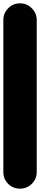

<svg xmlns="http://www.w3.org/2000/svg" viewBox="-20 -1130 240 1150"><path d="M0 -100H200V-1010H0ZM100 -200Q58 -200 29 -170.5Q0 -141 0 -100Q0 -58 29 -29Q58 0 100 0Q141 0 170.5 -29Q200 -58 200 -100Q200 -141 170.5 -170.5Q141 -200 100 -200ZM100 -1110Q58 -1110 29 -1080.5Q0 -1051 0 -1010Q0 -968 29 -939Q58 -910 100 -910Q141 -910 170.5 -939Q200 -968 200 -1010Q200 -1051 170.5 -1080.5Q141 -1110 100 -1110Z"/></svg>

Font: Wavefont Black
Style: Regular
Weight: 900
Version: Version 3.004;gftools[0.9.33]